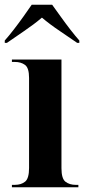

<svg xmlns="http://www.w3.org/2000/svg" viewBox="-36 -786 365 806"><path d="M14 0V-10H26Q53 -10 69.5 -23.5Q86 -37 86 -81V-459Q86 -501 69 -513.5Q52 -526 26 -526H14V-536H222V-80Q222 -36 239 -23Q256 -10 282 -10H293V0ZM-16 -616Q1 -635 21.5 -661.5Q42 -688 62 -716Q82 -744 97 -766H183Q199 -744 219 -716Q239 -688 259.5 -661.5Q280 -635 297 -616V-606H288Q258 -627 215.5 -655.5Q173 -684 140 -712Q107 -684 65 -655.5Q23 -627 -7 -606H-16Z"/></svg>

Font: Noto Serif Display Condensed
Style: Bold
Weight: 700
Width: 3
Designer: Monotype Design Team
Foundry: Monotype Imaging Inc.
Version: Version 2.009